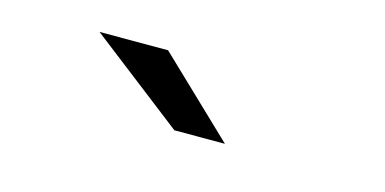

<svg xmlns="http://www.w3.org/2000/svg" viewBox="-31 -837 662 330"><g transform="rotate(15 300.0 -672.0)"><path d="M285 -607 117 -737H239L375 -607Z"/></g></svg>

Font: MOST Montserrat Medium
Style: Regular
Weight: 500
Designer: Julieta Ulanovsky
Foundry: Julieta Ulanovsky
Version: Version 8.000;March 11, 2024;FontCreator 15.0.0.2926 64-bit